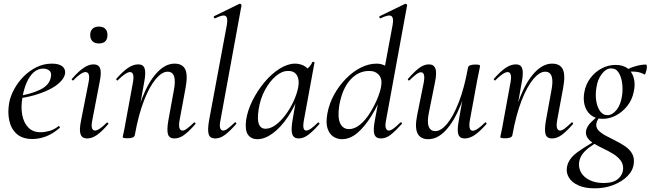

<svg xmlns="http://www.w3.org/2000/svg" viewBox="-20 -746 3548 1047"><path d="M157 12Q102 12 71 -16Q40 -44 30.5 -89Q21 -134 30 -185Q37 -223 58 -261Q79 -299 110 -330Q141 -361 180 -380Q219 -399 263 -399Q301 -399 319.5 -384.5Q338 -370 335 -345Q331 -321 307.5 -298Q284 -275 247 -257Q210 -239 164 -226Q118 -213 70 -208L72 -221Q147 -232 198 -256.5Q249 -281 257 -324Q263 -349 249.5 -360.5Q236 -372 216 -372Q186 -372 163 -351Q140 -330 125 -295Q110 -260 103 -218Q93 -164 101 -120.5Q109 -77 134 -51Q159 -25 201 -25Q224 -25 249.5 -32Q275 -39 299 -58Q301 -60 304.5 -56Q308 -52 306 -49Q268 -16 230.5 -2Q193 12 157 12Z M455 9Q428 9 419.5 -13.5Q411 -36 422 -89L463 -297Q474 -353 446 -353Q435 -353 418 -341.5Q401 -330 381 -309Q378 -305 373.5 -309.5Q369 -314 373 -317Q408 -357 436 -376Q464 -395 490 -395Q518 -395 526 -373Q534 -351 524 -302L483 -89Q477 -59 482 -46.5Q487 -34 498 -34Q509 -34 525.5 -45.5Q542 -57 561 -76Q565 -80 569 -75.5Q573 -71 569 -68Q537 -30 509.5 -10.5Q482 9 455 9ZM519 -509Q497 -509 484.5 -521Q472 -533 472 -556Q472 -577 484.5 -589Q497 -601 519 -601Q542 -601 554 -589Q566 -577 566 -556Q566 -509 519 -509Z M931 9Q903 9 896 -14Q889 -37 898 -89L927 -248Q949 -355 894 -355Q863 -355 829 -314.5Q795 -274 765 -197Q735 -120 715 -9L701 -10Q722 -127 756.5 -214.5Q791 -302 836.5 -350.5Q882 -399 932 -399Q975 -399 990 -368Q1005 -337 992 -267L959 -89Q954 -59 959 -46.5Q964 -34 975 -34Q986 -34 1001.5 -46Q1017 -58 1037 -77Q1040 -81 1044 -77Q1048 -73 1045 -69Q1013 -32 986 -11.5Q959 9 931 9ZM676 8Q660 8 654.5 6Q649 4 649 1Q649 -2 654.5 -25Q660 -48 664 -74L705 -297Q715 -353 689 -353Q678 -353 661 -341.5Q644 -330 623 -309Q620 -305 616 -309.5Q612 -314 615 -317Q650 -357 678.5 -376Q707 -395 734 -395Q761 -395 768.5 -373Q776 -351 767 -302L715 -9Q712 8 676 8Z M1154 9Q1125 9 1118 -14Q1111 -37 1120 -89L1217 -610Q1224 -649 1210.5 -658.5Q1197 -668 1153 -646Q1149 -645 1146.5 -651Q1144 -657 1148 -658L1285 -725Q1290 -727 1294 -723Q1298 -719 1297 -717L1182 -89Q1176 -59 1181 -46.5Q1186 -34 1197 -34Q1208 -34 1223.5 -46Q1239 -58 1259 -77Q1263 -81 1267 -77Q1271 -73 1267 -69Q1235 -32 1208 -11.5Q1181 9 1154 9Z M1383 13Q1350 13 1332.5 -11Q1315 -35 1322 -91Q1330 -144 1357 -198Q1384 -252 1422.5 -298Q1461 -344 1505 -371.5Q1549 -399 1589 -399Q1608 -399 1627 -392Q1646 -385 1659.5 -369.5Q1673 -354 1675 -328L1627 -357Q1641 -359 1658 -373.5Q1675 -388 1683 -407Q1685 -410 1690.5 -408.5Q1696 -407 1695 -405L1637 -89Q1627 -34 1650 -34Q1661 -34 1677.5 -46Q1694 -58 1713 -77Q1716 -80 1720 -76Q1724 -72 1721 -69Q1689 -32 1662 -11.5Q1635 9 1609 9Q1582 9 1574 -13.5Q1566 -36 1575 -89L1599 -229L1617 -246Q1590 -168 1550.5 -109.5Q1511 -51 1467.5 -19Q1424 13 1383 13ZM1428 -44Q1455 -44 1483 -64.5Q1511 -85 1536.5 -119Q1562 -153 1580.5 -193Q1599 -233 1606 -269Q1614 -309 1599.5 -334.5Q1585 -360 1550 -359Q1517 -359 1484 -331Q1451 -303 1425 -255.5Q1399 -208 1390 -147Q1382 -93 1392 -68.5Q1402 -44 1428 -44Z M1845 13Q1820 13 1798.5 -0.5Q1777 -14 1766.5 -44.5Q1756 -75 1765 -126Q1775 -181 1802 -230Q1829 -279 1867 -317.5Q1905 -356 1948 -377.5Q1991 -399 2034 -399Q2063 -399 2087.5 -383.5Q2112 -368 2115 -332L2071 -246Q2041 -171 2004.5 -112.5Q1968 -54 1928 -20.5Q1888 13 1845 13ZM1883 -42Q1914 -42 1943.5 -66.5Q1973 -91 1996.5 -128.5Q2020 -166 2036.5 -205Q2053 -244 2058 -273Q2066 -315 2046 -337.5Q2026 -360 1992 -359Q1934 -359 1890 -310.5Q1846 -262 1830 -171Q1820 -105 1835 -73.5Q1850 -42 1883 -42ZM2057 9Q2029 9 2021.5 -14Q2014 -37 2024 -89L2121 -610Q2128 -649 2114 -658.5Q2100 -668 2055 -646Q2051 -645 2049 -651Q2047 -657 2051 -658L2189 -725Q2193 -727 2197 -723Q2201 -719 2200 -717L2085 -89Q2079 -59 2084.5 -46.5Q2090 -34 2100 -34Q2111 -34 2127 -46Q2143 -58 2162 -77Q2166 -81 2170 -77Q2174 -73 2170 -69Q2137 -32 2111 -11.5Q2085 9 2057 9Z M2315 13Q2273 13 2257 -18.5Q2241 -50 2255 -119L2291 -297Q2296 -327 2291.5 -339.5Q2287 -352 2275 -352Q2265 -352 2249 -340Q2233 -328 2214 -309Q2210 -305 2206 -309Q2202 -313 2206 -317Q2239 -355 2265.5 -375Q2292 -395 2319 -395Q2345 -395 2354 -373Q2363 -351 2352 -297L2320 -138Q2308 -83 2317.5 -57Q2327 -31 2354 -31Q2385 -31 2418.5 -71.5Q2452 -112 2482 -189Q2512 -266 2532 -377L2546 -376Q2527 -259 2491.5 -171.5Q2456 -84 2411 -35.5Q2366 13 2315 13ZM2514 9Q2487 9 2479.5 -13Q2472 -35 2481 -84L2532 -377Q2535 -394 2572 -394Q2588 -394 2593 -392Q2598 -390 2598 -387Q2598 -384 2593 -361Q2588 -338 2583 -312L2542 -89Q2533 -33 2558 -33Q2569 -33 2586 -44.5Q2603 -56 2624 -77Q2627 -81 2631 -76.5Q2635 -72 2632 -69Q2597 -29 2569 -10Q2541 9 2514 9Z M2990 9Q2962 9 2955 -14Q2948 -37 2957 -89L2986 -248Q3008 -355 2953 -355Q2922 -355 2888 -314.5Q2854 -274 2824 -197Q2794 -120 2774 -9L2760 -10Q2781 -127 2815.5 -214.5Q2850 -302 2895.5 -350.5Q2941 -399 2991 -399Q3034 -399 3049 -368Q3064 -337 3051 -267L3018 -89Q3013 -59 3018 -46.5Q3023 -34 3034 -34Q3045 -34 3060.5 -46Q3076 -58 3096 -77Q3099 -81 3103 -77Q3107 -73 3104 -69Q3072 -32 3045 -11.5Q3018 9 2990 9ZM2735 8Q2719 8 2713.5 6Q2708 4 2708 1Q2708 -2 2713.5 -25Q2719 -48 2723 -74L2764 -297Q2774 -353 2748 -353Q2737 -353 2720 -341.5Q2703 -330 2682 -309Q2679 -305 2675 -309.5Q2671 -314 2674 -317Q2709 -357 2737.5 -376Q2766 -395 2793 -395Q2820 -395 2827.5 -373Q2835 -351 2826 -302L2774 -9Q2771 8 2735 8Z M3223 281Q3169 281 3133 264.5Q3097 248 3081.5 221Q3066 194 3072 163Q3081 119 3127.5 85Q3174 51 3235 18L3242 26Q3220 39 3197.5 55Q3175 71 3159 90.5Q3143 110 3138 138Q3134 170 3149.5 196Q3165 222 3197 237Q3229 252 3272 252Q3325 252 3351 229Q3377 206 3378 175Q3379 148 3363.5 128Q3348 108 3323.5 93Q3299 78 3271.5 65Q3244 52 3220.5 38Q3197 24 3184.5 6.5Q3172 -11 3176 -34Q3181 -57 3201.5 -78Q3222 -99 3252 -123L3262 -115Q3251 -110 3242.5 -97.5Q3234 -85 3232 -72Q3229 -50 3244 -34.5Q3259 -19 3283.5 -6Q3308 7 3336 21Q3364 35 3388.5 51.5Q3413 68 3426.5 91Q3440 114 3436 146Q3432 184 3401.5 214.5Q3371 245 3324.5 263Q3278 281 3223 281ZM3267 -98Q3227 -98 3202 -118.5Q3177 -139 3168 -172.5Q3159 -206 3167 -246Q3175 -288 3200 -321Q3225 -354 3261 -373Q3297 -392 3337 -392Q3379 -392 3403.5 -372Q3428 -352 3436.5 -319Q3445 -286 3436 -246Q3427 -201 3400.5 -168Q3374 -135 3339 -116.5Q3304 -98 3267 -98ZM3292 -118Q3319 -118 3342 -146.5Q3365 -175 3372 -224Q3377 -256 3373 -290Q3369 -324 3354.5 -348.5Q3340 -373 3313 -373Q3285 -373 3261.5 -342.5Q3238 -312 3232 -266Q3226 -229 3231.5 -195Q3237 -161 3252.5 -139.5Q3268 -118 3292 -118ZM3375 -346 3374 -353Q3404 -372 3439 -383Q3474 -394 3502 -394Q3507 -394 3507.5 -385Q3508 -376 3505.5 -365Q3503 -354 3500 -346Q3497 -338 3494 -340Q3471 -354 3437.5 -355.5Q3404 -357 3375 -346Z"/></svg>

Font: Cormorant Medium
Style: Italic
Weight: 500
Italic angle: -10°
Designer: Christian Thalmann (Catharsis Fonts)
Foundry: Catharsis Fonts
Version: Version 4.000